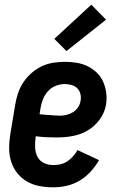

<svg xmlns="http://www.w3.org/2000/svg" viewBox="-20 -792 515 820"><path d="M207 8Q177 8 148 2.5Q119 -3 95 -17Q71 -31 53.5 -53Q36 -75 27.5 -102.5Q19 -130 19 -159.5Q19 -189 24 -219L45 -345Q49 -370 57 -394Q65 -418 79.5 -440Q94 -462 114.5 -480Q135 -498 158.5 -509Q182 -520 207 -524Q232 -528 257 -528Q282 -528 307 -524Q332 -520 353.5 -509.5Q375 -499 392.5 -482.5Q410 -466 420 -444Q430 -422 433.5 -397Q437 -372 433 -347Q430 -325 419 -303.5Q408 -282 392 -265Q376 -248 355.5 -235.5Q335 -223 312.5 -216.5Q290 -210 268 -207.5Q246 -205 224 -205Q201 -205 178.5 -206Q156 -207 133 -210L132 -204Q129 -183 130 -161.5Q131 -140 140 -122.5Q149 -105 167.5 -96Q186 -87 208 -87Q223 -87 238.5 -90.5Q254 -94 267.5 -103Q281 -112 292 -124.5Q303 -137 311 -151L403 -108Q388 -82 367 -59Q346 -36 320 -20.5Q294 -5 265 1.5Q236 8 207 8ZM236 -298Q250 -298 264.5 -301.5Q279 -305 292 -313Q305 -321 313.5 -334Q322 -347 324 -361Q327 -376 323.5 -390.5Q320 -405 310 -415Q300 -425 285.5 -429Q271 -433 256 -433Q237 -433 218 -425.5Q199 -418 185 -402.5Q171 -387 163.5 -368Q156 -349 153 -330L149 -304Q160 -303 171 -302Q182 -301 192.5 -300.5Q203 -300 214 -299Q225 -298 236 -298ZM264 -574 212 -626 370 -772 433 -708Z"/></svg>

Font: Iosevka QP
Style: Bold Italic
Weight: 700
Italic angle: -9°
Designer: Belleve Invis
Foundry: Belleve Invis
Version: Version 20.0.0; ttfautohint (v1.8.4)